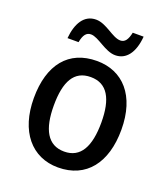

<svg xmlns="http://www.w3.org/2000/svg" viewBox="-137 -838 829 946"><g transform="rotate(20 277.5 -365.0)"><path d="M103 -605H161C168 -644 182 -662 206 -662C246 -662 298 -606 352 -606C409 -606 446 -654 453 -740H396C388 -702 375 -683 351 -683C309 -683 260 -739 205 -739C142 -739 110 -683 103 -605ZM507 -271C507 -450 415 -549 279 -549C131 -549 48 -447 48 -271C48 -97 138 10 276 10C424 10 507 -98 507 -271ZM153 -270C153 -396 190 -464 277 -464C364 -464 402 -395 402 -271C402 -145 364 -74 278 -74C191 -74 153 -146 153 -270Z"/></g></svg>

Font: Noto Sans Myanmar UI SemiCondensed Medium
Style: Regular
Weight: 500
Width: 4
Designer: Monotype Design Team
Foundry: Monotype Imaging Inc.
Version: Version 2.103